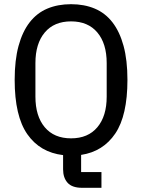

<svg xmlns="http://www.w3.org/2000/svg" viewBox="-20 -730 678 916"><path d="M464 166H372Q324 166 302.5 142Q281 118 281 78V10Q171 -3 110.5 -89.5Q50 -176 50 -349Q50 -443 68.5 -511Q87 -579 121.5 -623.5Q156 -668 206 -689Q256 -710 319 -710Q382 -710 432 -689Q482 -668 516.5 -623.5Q551 -579 569.5 -511Q588 -443 588 -349Q588 -179 530 -93Q472 -7 367 9V91H464ZM319 -70Q400 -70 444.5 -123Q489 -176 489 -269V-429Q489 -522 444.5 -575Q400 -628 319 -628Q238 -628 193.5 -575Q149 -522 149 -429V-269Q149 -176 193.5 -123Q238 -70 319 -70Z"/></svg>

Font: IBM Plex Sans Condensed Text
Style: Regular
Weight: 450
Width: 3
Designer: Mike Abbink, Paul van der Laan, Pieter van Rosmalen
Foundry: Bold Monday
Version: Version 1.1